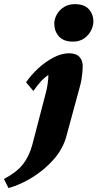

<svg xmlns="http://www.w3.org/2000/svg" viewBox="-129 -707 482 950"><path d="M98.6 -251Q103.5 -268.6 106.9 -293Q110.4 -317.4 110.4 -335.9Q91.8 -324.2 73.7 -304.7Q55.7 -285.2 36.1 -256.8L0 -299.8Q24.4 -335.9 60.1 -368.7Q95.7 -401.4 135.7 -422.4Q175.8 -443.4 212.9 -443.4Q247.1 -443.4 263.7 -425.8Q280.3 -408.2 280.3 -379.9Q280.3 -367.2 278.8 -350.6Q277.3 -334 274.4 -315.4Q271.5 -296.9 265.6 -276.4L199.2 -32.2Q182.6 29.3 137.2 81.1Q91.8 132.8 32.2 169.9Q-27.3 207 -86.9 223.6L-109.4 178.7Q-43.9 143.6 -13.7 103.5Q16.6 63.5 31.2 7.8ZM232.4 -501Q185.5 -501 162.6 -526.9Q139.6 -552.7 139.6 -589.8Q139.6 -613.3 152.3 -635.7Q165 -658.2 188 -672.4Q210.9 -686.5 241.2 -686.5Q288.1 -686.5 310.5 -661.6Q333 -636.7 333 -600.6Q333 -578.1 320.8 -554.7Q308.6 -531.2 286.1 -516.1Q263.7 -501 232.4 -501Z"/></svg>

Font: Crimson Pro Black
Style: Italic
Weight: 900
Italic angle: -12°
Designer: Jacques Le Bailly
Foundry: Baron von Fonthausen
Version: Version 1.003